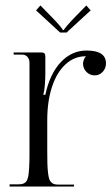

<svg xmlns="http://www.w3.org/2000/svg" viewBox="-20 -683 411 703"><path d="M15 0ZM224 -564H200L112 -645L128 -663L169 -621Q186.8 -602.8 198.4 -589.1Q210 -575.5 210 -573H214Q214 -575.5 225.6 -589.1Q237.2 -602.8 255 -621L296 -663L312 -645ZM15 0V-8H44Q52 -8 57.4 -8.6Q62.8 -9.2 67.8 -11.9Q72.8 -14.5 75.6 -17.8Q78.5 -21 81 -28.5Q83.5 -36 84.6 -44.2Q85.8 -52.5 86.6 -66.9Q87.5 -81.2 87.8 -96.5Q88 -111.8 88 -135V-453Q88 -466.5 80.6 -474.8Q73.2 -483 61 -483H30V-491H131Q139.2 -491 142.6 -487.6Q146 -484.2 146 -476V-414Q146 -392.5 144 -369.6Q142 -346.8 139 -338V-336H146Q162.5 -412.8 202.6 -455.4Q242.8 -498 297 -498Q368 -498 368 -451Q368 -432.8 356 -419.9Q344 -407 327 -407Q309.2 -407 296.6 -419.6Q284 -432.2 284 -450Q284 -456.2 286.9 -464Q289.8 -471.8 294 -476V-477Q252.5 -477 220.4 -447.9Q188.2 -418.8 170.6 -365.5Q153 -312.2 153 -243V-134Q153 -103.2 153.5 -84.5Q154 -65.8 155.9 -50.1Q157.8 -34.5 160.4 -27.1Q163 -19.8 168.6 -14.6Q174.2 -9.5 180.8 -8.2Q187.2 -7 198 -7H251V0Z"/></svg>

Font: FogtwoNo5
Style: Regular
Weight: 400
Designer: gluk (gluksza@wp.pl)
Foundry: gluk (gluksza@wp.pl)
Version: Version 0.87